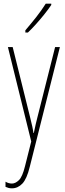

<svg xmlns="http://www.w3.org/2000/svg" viewBox="-20 -834 356 1045"><path d="M23 -578H49L145 -191Q153 -159 156 -144.5Q159 -130 160 -123.5Q161 -117 162 -110H164Q170 -140 174.5 -158.5Q179 -177 183 -193L280 -578H306L142 74Q126 140 101.5 165.5Q77 191 45 191Q35 191 27 189Q19 187 10 183V155Q27 165 45 165Q64 165 83 146.5Q102 128 116 71L150 -64ZM259 -807Q243 -783 220.5 -755Q198 -727 175 -701.5Q152 -676 132 -657H118V-669Q152 -709 178 -742Q204 -775 229 -814H259Z"/></svg>

Font: Noto Sans Tamil UI ExtraCondensed Thin
Style: Regular
Weight: 100
Width: 2
Designer: Jelle Bosma - Monotype Design Team
Foundry: Monotype Imaging Inc.
Version: Version 2.004; ttfautohint (v1.8.4.7-5d5b)